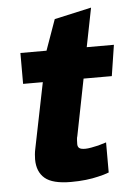

<svg xmlns="http://www.w3.org/2000/svg" viewBox="-49 -674 491 718"><g transform="rotate(-5 196.5 -314.5)"><path d="M42 -490H140L181 -605L320 -636L291 -490H393L375 -374H269L227 -162Q225 -157 224.5 -147Q224 -137 224 -132Q224 -122 230 -117Q236 -112 253 -112Q262 -112 275.5 -114.5Q289 -117 302 -120Q317 -124 332 -129V-16Q314 -9 291 -4Q271 1 245 4Q219 7 189 7Q120 7 91 -17.5Q62 -42 62 -89Q62 -97 63 -107.5Q64 -118 66 -127L116 -374H42Z"/></g></svg>

Font: Amaranth
Style: Bold Italic
Weight: 700
Italic angle: -12°
Designer: Gesine Todt
Foundry: Gesine Todt
Version: Version 1.001